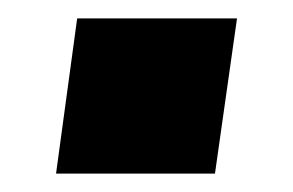

<svg xmlns="http://www.w3.org/2000/svg" viewBox="-20 -393 319 209"><path d="M41 -204 64 -373H238L214 -204Z"/></svg>

Font: Chivo Medium ExtraBold
Style: Italic
Weight: 800
Italic angle: -8.05°
Version: Version 2.002